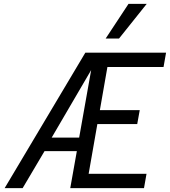

<svg xmlns="http://www.w3.org/2000/svg" viewBox="-20 -972 878 992"><path d="M421 -700H838L825 -626H535L496 -403H702L689 -331H483L438 -74H737L724 0H343L377 -191H210L97 0H4ZM389 -261 451 -610 247 -261ZM644 -952H738L595 -773H526Z"/></svg>

Font: Niramit
Style: Italic
Weight: 400
Italic angle: -10°
Version: Version 1.000; ttfautohint (v1.6)